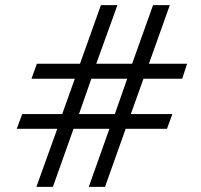

<svg xmlns="http://www.w3.org/2000/svg" viewBox="-20 -723 779 744"><path d="M705 -476 686 -418H536L487 -281H648L627 -224H467L387 1H324L404 -224H265L185 1H121L202 -224H45L66 -281H221L270 -418H102L123 -476H290L371 -703H435L353 -476H492L573 -703H638L557 -476ZM473 -418H334L286 -281H425Z"/></svg>

Font: GFS BodoniClassic
Style: Regular
Weight: 400
Designer: George D. Matthiopoulos
Foundry: George D. Matthiopoulos
Version: Macromedia Fontographer 4.1.5 140901